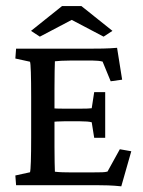

<svg xmlns="http://www.w3.org/2000/svg" viewBox="-20 -624 482 647"><path d="M388.7 3.9Q366.7 1.5 344.5 0.7Q322.3 0 303.7 0H34.2L31.7 -32.7L81.1 -43.5Q83 -48.8 84 -79.8Q85 -110.8 85 -161.1V-297.4Q85 -349.6 84 -380.4Q83 -411.1 81.1 -416L31.7 -426.8L34.2 -460H282.7Q301.3 -460 326.7 -460.4Q352.1 -460.9 374.5 -462.9L391.6 -355.5L353 -350.1L325.7 -416.5Q311.5 -419.9 293.5 -419.9H214.4Q199.2 -419.9 187 -419.2Q174.8 -418.5 165 -417.5Q164.6 -411.1 164.1 -384.3Q163.6 -357.4 163.6 -325.7V-129.9Q163.6 -101.1 164.1 -77.4Q164.6 -53.7 165 -45.4Q177.7 -43.9 190.7 -43.5Q203.6 -43 221.7 -43H286.6Q314 -43 324.7 -43.5Q335.4 -43.9 342.3 -45.9L383.8 -121.1L422.4 -114.3ZM297.4 -159.7 289.1 -211.9Q277.8 -215.3 249.5 -215.3H196.3Q184.6 -215.3 172.9 -214.6Q161.1 -213.9 150.4 -212.9V-259.3Q171.9 -257.8 196.3 -257.8H249.5Q279.8 -257.8 289.1 -259.3L297.4 -313.5H334.5V-159.7ZM358.9 -520 329.1 -500.5 197.3 -569.8H246.1L114.3 -500.5L84.5 -520L189 -603.5H254.4Z"/></svg>

Font: Lateef
Style: Regular
Weight: 400
Designer: SIL International
Foundry: SIL International
Version: Version 4.200